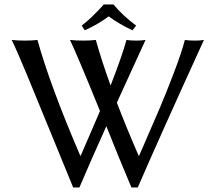

<svg xmlns="http://www.w3.org/2000/svg" viewBox="-20 -826 929 856"><path d="M485.8 -806.2Q526.4 -756.8 586.9 -711.9L570.8 -690.9Q510.3 -719.2 464.8 -752.9Q414.1 -715.8 357.9 -690.9L344.2 -711.9Q386.7 -743.7 442.9 -806.2ZM600.1 -131.8Q616.2 -167.5 618.2 -172.9Q666.5 -284.2 693.4 -346.9Q720.2 -409.7 755.1 -501.2Q790 -592.8 804.2 -647.9Q820.8 -645 849.1 -645Q871.1 -645 889.2 -647.9Q695.8 -224.6 594.2 9.8H565.9Q504.4 -135.7 454.1 -263.2Q385.3 -110.8 334 9.8H306.2Q273.9 -67.9 210.2 -224.6Q146.5 -381.3 100.3 -492.2Q54.2 -603 32.2 -647.9Q58.1 -645 91.8 -645Q121.1 -645 147 -647.9Q203.6 -443.8 337.9 -131.8H339.8Q350.6 -157.7 380.4 -225.6Q410.2 -293.5 425.8 -331.1Q322.3 -585.4 292 -647.9Q317.9 -645 352.1 -645Q381.8 -645 407.2 -647.9Q432.1 -558.1 473.1 -444.8Q525.4 -579.6 543.9 -647.9Q560.5 -645 588.9 -645Q610.4 -645 628.9 -647.9Q613.8 -614.7 569.3 -517.8Q524.9 -420.9 501 -368.2Q545.9 -251.5 598.1 -131.8Z"/></svg>

Font: Linear Smooth
Style: Regular
Weight: 400
Designer: Philipp H. Poll, Flanker
Foundry: Philipp H. Poll, reworked by Flanker
Version: Version 1.061 | FøM Fix